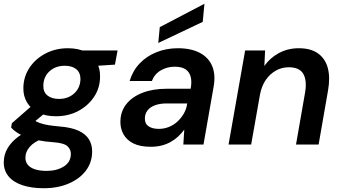

<svg xmlns="http://www.w3.org/2000/svg" viewBox="-50 -767 1813 1019"><path d="M182 232Q117 232 69 216Q21 200 -5 168.5Q-31 137 -30 91Q-29 51 -8.5 17.5Q12 -16 49 -43Q86 -70 139 -90L181 -33Q131 -15 108 12Q85 39 85 68Q84 91 97.5 107.5Q111 124 137 132Q163 140 197 140Q251 140 288 117Q325 94 326 52Q327 27 308.5 9.5Q290 -8 235 -12Q189 -15 152.5 -22.5Q116 -30 88.5 -40Q61 -50 41 -63Q21 -76 9 -90L13 -113L133 -218L214 -188L79 -76L119 -137Q131 -128 143 -122Q155 -116 171 -111Q187 -106 209 -102.5Q231 -99 264 -96Q329 -91 367.5 -73Q406 -55 423 -26Q440 3 439 40Q438 96 405.5 139Q373 182 315 207Q257 232 182 232ZM247 -150Q190 -150 151.5 -170Q113 -190 93 -224Q73 -258 74 -301Q75 -360 106.5 -407.5Q138 -455 191.5 -483Q245 -511 310 -511Q367 -511 405.5 -491Q444 -471 463 -437Q482 -403 481 -360Q481 -301 449.5 -253.5Q418 -206 365.5 -178Q313 -150 247 -150ZM263 -242Q312 -242 344 -271.5Q376 -301 377 -347Q377 -382 354.5 -400Q332 -418 294 -418Q245 -418 213 -389Q181 -360 180 -313Q179 -279 201.5 -260.5Q224 -242 263 -242ZM375 -412 367 -499H574L560 -424Z M750 12Q693 12 657.5 -6Q622 -24 605 -55Q588 -86 589 -123Q590 -176 620.5 -214.5Q651 -253 706 -274.5Q761 -296 835 -296H962Q969 -336 961.5 -361.5Q954 -387 933.5 -400Q913 -413 877 -413Q837 -413 803.5 -393.5Q770 -374 756 -337H638Q654 -391 691 -430Q728 -469 780.5 -490Q833 -511 894 -511Q964 -511 1010.5 -486.5Q1057 -462 1076 -416.5Q1095 -371 1084 -308L1030 0H923L928 -79Q914 -60 896 -43Q878 -26 855.5 -13.5Q833 -1 807 5.5Q781 12 750 12ZM793 -83Q821 -83 847 -93.5Q873 -104 893 -123Q913 -142 926.5 -166Q940 -190 943 -216L944 -218H834Q799 -218 773 -208.5Q747 -199 733 -181Q719 -163 719 -139Q718 -111 738 -97Q758 -83 793 -83ZM790 -539 798 -623 1035 -747 1026 -651Z M1163 0 1251 -499H1357L1353 -417Q1383 -460 1430.5 -485.5Q1478 -511 1536 -511Q1600 -511 1638.5 -483Q1677 -455 1690 -405Q1703 -355 1691 -287L1641 0H1521L1569 -275Q1580 -339 1560 -374.5Q1540 -410 1482 -410Q1446 -410 1414.5 -392.5Q1383 -375 1361 -343.5Q1339 -312 1330 -266L1283 0Z"/></svg>

Font: DM Sans 20pt SemiBold
Style: Italic
Weight: 600
Italic angle: -10°
Version: Version 4.004;gftools[0.9.30]